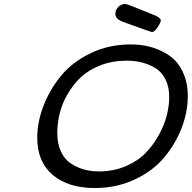

<svg xmlns="http://www.w3.org/2000/svg" viewBox="-20 -928 958 959"><path d="M166 -240.2Q166 -317.4 196.5 -397.7Q227.1 -478 283.4 -547.6Q339.8 -617.2 431.4 -661.6Q522.9 -706.1 632.8 -706.1Q671.9 -706.1 709 -699Q746.1 -691.9 785.2 -673.8Q824.2 -655.8 852.5 -627.9Q880.9 -600.1 899.4 -554Q918 -507.8 918 -449.2Q918 -369.1 887.5 -289.6Q856.9 -210 800.5 -142.1Q744.1 -74.2 653.1 -31.5Q562 11.2 453.1 11.2Q321.3 11.2 243.7 -54Q166 -119.1 166 -240.2ZM266.1 -263.2Q266.1 -209 285.2 -169.4Q304.2 -129.9 336.2 -109.9Q368.2 -89.8 402.1 -80.8Q436 -71.8 474.1 -71.8Q547.4 -71.8 608.2 -97.9Q668.9 -124 708 -164.6Q747.1 -205.1 774.4 -255.6Q801.8 -306.2 813.5 -353.5Q825.2 -400.9 825.2 -442.9Q825.2 -494.6 806.2 -532.2Q787.1 -569.8 754.6 -588.9Q722.2 -607.9 687 -616.5Q651.9 -625 612.8 -625Q542 -625 482.4 -602.1Q422.9 -579.1 384 -542.5Q345.2 -505.9 317.6 -458Q290 -410.2 278.1 -361.1Q266.1 -312 266.1 -263.2ZM556.2 -858.9Q556.2 -877.9 570.6 -893.1Q585 -908.2 605 -908.2H606.9Q615.7 -908.2 758.8 -849.1Q782.7 -837.9 783.2 -826.2Q783.2 -816.4 767.6 -792.2Q752 -768.1 740.2 -768.1H738.8Q733.9 -768.1 588.9 -820.8Q556.2 -835 556.2 -858.9Z"/></svg>

Font: CMU Concrete
Style: BoldItalic
Weight: 700
Italic angle: -14.04°
Version: Version 0.7.0